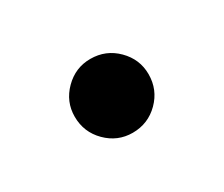

<svg xmlns="http://www.w3.org/2000/svg" viewBox="-44 -219 375 322"><g transform="rotate(-30 143.5 -58.5)"><path d="M72 -59Q72 -88 93 -109Q114 -130 143 -130Q173 -130 194 -109Q215 -88 215 -59Q215 -29 194 -8Q173 13 143 13Q114 13 93 -8Q72 -29 72 -59Z"/></g></svg>

Font: Shippori Antique B1
Style: Regular
Weight: 400
Designer: FONTDASU
Foundry: FONTDASU / Google Inc. / but / Adobe
Version: Version 2.001